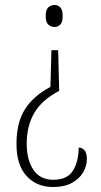

<svg xmlns="http://www.w3.org/2000/svg" viewBox="-20 -560 405 769"><path d="M199 -540Q212 -540 221.5 -530.5Q231 -521 231 -496Q231 -471 221.5 -461.5Q212 -452 199 -452Q184 -452 173.5 -461.5Q163 -471 163 -496Q163 -521 173.5 -530.5Q184 -540 199 -540ZM217 -196Q148 -160 117.5 -108Q87 -56 87 15Q87 81 114 120.5Q141 160 193 160Q250 160 272.5 123Q295 86 295 31Q308 31 318 41.5Q328 52 328 77Q328 104 313.5 129.5Q299 155 269 172Q239 189 192 189Q127 189 86.5 145Q46 101 46 16Q46 -69 80 -122.5Q114 -176 182 -212L186 -359H213Z"/></svg>

Font: Noto Serif Hebrew ExtraCondensed ExtraLight
Style: Regular
Weight: 200
Width: 2
Designer: Monotype Design Team
Foundry: Monotype Imaging Inc.
Version: Version 2.004; ttfautohint (v1.8.4.7-5d5b)